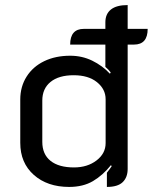

<svg xmlns="http://www.w3.org/2000/svg" viewBox="-20 -729 618 758"><path d="M563 -615Q563 -553 509 -553H484V-62Q484 -29 464.5 -10Q445 9 402 9V-47Q416 -65 421 -73L418 -77Q386 -37 347 -14Q308 9 253 9Q167 9 113.5 -38.5Q60 -86 60 -165V-336Q60 -387 85 -426.5Q110 -466 154.5 -487.5Q199 -509 257 -509Q304 -509 344 -489.5Q384 -470 414 -438L417 -443Q410 -453 396 -465V-553H257Q257 -615 311 -615H396V-641Q396 -674 418 -691.5Q440 -709 484 -709V-615ZM397 -337Q397 -377 363 -404.5Q329 -432 271 -432Q212 -432 179.5 -405.5Q147 -379 147 -332V-169Q147 -120 179.5 -94Q212 -68 272 -68Q325 -68 361 -95.5Q397 -123 397 -164Z"/></svg>

Font: K2D
Style: Regular
Weight: 400
Version: Version 1.000; ttfautohint (v1.6)